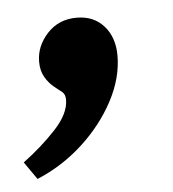

<svg xmlns="http://www.w3.org/2000/svg" viewBox="-59 -163 324 359"><g transform="rotate(-5 103.0 16.0)"><path d="M-2 163 -25 130Q10 104 37 75Q64 46 64 20Q64 10 58.5 5.5Q53 1 44 -6Q34 -14 27 -26Q20 -38 20 -55Q20 -84 41.5 -107.5Q63 -131 97 -131Q129 -131 148 -109.5Q167 -88 167 -54Q167 -12 144.5 30.5Q122 73 84 108Q46 143 -2 163Z"/></g></svg>

Font: Yrsa
Style: Bold Italic
Weight: 700
Italic angle: -7.10001°
Version: Version 2.004